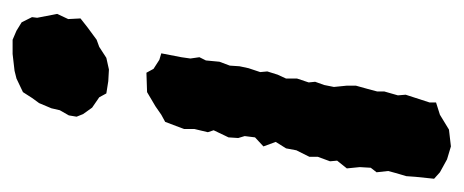

<svg xmlns="http://www.w3.org/2000/svg" viewBox="-230 -478 718 297"><g transform="rotate(90 128.5 -330.0)"><path d="M93 -198 87 -209 73 -218 63 -221 69 -252 71 -266 69 -280 74 -290 76 -311 82 -327 83 -342 86 -356 92 -374 91 -385 96 -401 102 -414V-431L108 -449L107 -459L112 -473L115 -488L113 -508V-522L118 -540L122 -555V-566L128 -587L127 -599L139 -636V-646L158 -652L181 -666L207 -669L227 -663L247 -652L257 -643L254 -614L253 -600L248 -583L245 -572L247 -554L240 -545L239 -528L241 -508L229 -493L230 -482L223 -463V-450L213 -430L210 -414L200 -398L207 -379L193 -366L191 -350L194 -340L193 -325L182 -302L185 -293L180 -272V-256L169 -227L158 -221L145 -212L123 -199ZM42 9 28 3 15 -5 7 -21 8 -29 2 -60 10 -77 9 -96 23 -107 42 -121 53 -125 70 -136 88 -140 106 -139 125 -136 131 -125 147 -114 157 -100 161 -90 159 -78 151 -64 148 -51 140 -32 132 -21 123 -7 102 3 90 6 64 9Z"/></g></svg>

Font: Winky Rough Medium
Style: Italic
Weight: 500
Italic angle: -8.97852°
Designer: Simon Atzbach
Foundry: typofactur
Version: Version 1.206; ttfautohint (v1.8.4.7-5d5b)